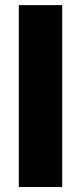

<svg xmlns="http://www.w3.org/2000/svg" viewBox="-20 -748 324 768"><path d="M229 -727.5V0H55.2V-727.5Z"/></svg>

Font: Inter Extra Bold
Style: Regular
Weight: 800
Designer: Rasmus Andersson
Foundry: rsms
Version: Version 4.000;git-3c8e0fc